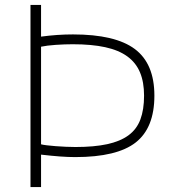

<svg xmlns="http://www.w3.org/2000/svg" viewBox="-20 -761 696 781"><path d="M104 -741H147V-612Q213 -621 277 -621Q449 -621 528.5 -561.5Q608 -502 608 -372Q608 -241 532 -181.5Q456 -122 286 -122Q258 -122 224 -124.5Q190 -127 147 -132V0H104ZM287 -163Q363 -163 416 -174.5Q469 -186 502.5 -210.5Q536 -235 551 -275Q566 -315 566 -372Q566 -427 549.5 -466.5Q533 -506 498 -531.5Q463 -557 408 -569Q353 -581 276 -581Q243 -581 206.5 -578.5Q170 -576 147 -571V-174Q154 -172 170 -170Q186 -168 206 -166.5Q226 -165 247.5 -164Q269 -163 287 -163Z"/></svg>

Font: Encode Sans Wide
Style: Thin
Weight: 100
Designer: Pablo Impallari, Andres Torresi
Foundry: Pablo Impallari, Andres Torresi
Version: Version 1.000; ttfautohint (v1.00) -l 8 -r 50 -G 200 -x 14 -